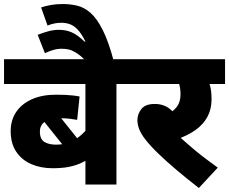

<svg xmlns="http://www.w3.org/2000/svg" viewBox="-20 -916 1137 953"><path d="M648 -499H558V0H404V-180L446 -143Q415 -122 385 -108Q355 -94 321 -87.5Q287 -81 241 -81Q182 -81 135 -101.5Q88 -122 60.5 -163Q33 -204 33 -265Q33 -320 60.5 -360.5Q88 -401 138.5 -423.5Q189 -446 258 -446Q283 -446 304.5 -445Q326 -444 343.5 -442Q361 -440 375 -437L363 -321Q347 -324 327 -326.5Q307 -329 283 -329Q228 -329 203 -312Q178 -295 178 -263Q178 -225 200.5 -211.5Q223 -198 258 -198Q300 -198 331.5 -212.5Q363 -227 387.5 -250Q412 -273 431 -297L404 -197V-499H0V-622H648ZM227 -400 399 -185 336 -141 148 -376Z M405 -615Q379 -641 359 -653.5Q339 -666 322.5 -670Q306 -674 287 -674Q265 -674 244.5 -668Q224 -662 203 -652L167 -743Q194 -754 220.5 -761Q247 -768 272 -768Q307 -768 336 -755.5Q365 -743 400 -709L404 -710Q385 -748 366.5 -768Q348 -788 328 -795.5Q308 -803 284 -803Q267 -803 249.5 -799.5Q232 -796 216 -789L184 -879Q204 -886 231.5 -891Q259 -896 291 -896Q330 -896 364.5 -887.5Q399 -879 430 -851.5Q461 -824 489.5 -768Q518 -712 544 -615Z M995 -499 1004 -538Q1015 -517 1022.5 -491Q1030 -465 1030 -423Q1030 -374 1009.5 -336Q989 -298 949.5 -270Q910 -242 855 -224V-251Q885 -225 917 -196.5Q949 -168 985.5 -140Q1022 -112 1061 -84L967 17Q910 -27 858.5 -70.5Q807 -114 767 -152.5Q727 -191 702 -223Q679 -253 670.5 -276Q662 -299 662 -320Q662 -349 681.5 -374.5Q701 -400 748 -400Q793 -400 824 -374.5Q855 -349 883 -299L800 -342Q839 -361 857.5 -385.5Q876 -410 876 -447Q876 -477 869 -500Q862 -523 850 -541L894 -499H633V-622H1097V-499Z"/></svg>

Font: Noto Sans Devanagari ExtraBold
Style: Regular
Weight: 800
Version: Version 2.003